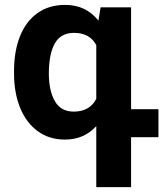

<svg xmlns="http://www.w3.org/2000/svg" viewBox="-20 -558 672 781"><path d="M624.5 0H513.2V203.1H371.6V-44.9Q321.8 9.8 244.1 9.8Q179.7 9.8 132.8 -24.9Q85.9 -59.6 61.5 -120.4Q37.1 -181.2 37.1 -258.8V-269Q37.1 -349.6 61.3 -410.4Q85.4 -471.2 132.3 -504.6Q179.2 -538.1 245.1 -538.1Q329.6 -538.1 380.4 -474.1L389.2 -528.3H513.2V-113.8H624.5ZM371.6 -155.8V-374.5Q345.2 -424.3 280.8 -424.3Q227.5 -424.3 203.1 -381.6Q178.7 -338.9 178.7 -258.8Q178.7 -189.5 203.1 -146.7Q227.5 -104 279.8 -104Q344.7 -104 371.6 -155.8Z"/></svg>

Font: Mardoto
Style: Bold
Weight: 700
Designer: Christian Robertson, Vahan Hovhannisyan
Foundry: Google
Version: Version 1.000